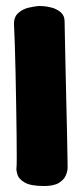

<svg xmlns="http://www.w3.org/2000/svg" viewBox="-20 -622 273 642"><path d="M110 -602Q110 -602 123 -601.5Q136 -601 153 -596.5Q170 -592 183 -581Q196 -570 196 -550Q196 -537 197 -497Q198 -457 199 -402.5Q200 -348 201.5 -290.5Q203 -233 204 -183Q205 -133 205.5 -102Q206 -71 206 -71Q206 -71 206 -60.5Q206 -50 200 -35.5Q194 -21 177 -10.5Q160 0 127 0Q83 0 63 -11.5Q43 -23 38.5 -37.5Q34 -52 35 -60Q36 -64 36 -95Q36 -126 35.5 -173Q35 -220 34 -274Q33 -328 32 -380.5Q31 -433 29.5 -474.5Q28 -516 27 -536Q25 -564 40.5 -578Q56 -592 76.5 -596.5Q97 -601 110 -602Z"/></svg>

Font: Nerko One
Style: Regular
Weight: 400
Designer: Nermin Kahrimanovic
Foundry: Nermin Kahrimanovic
Version: Version 1.101